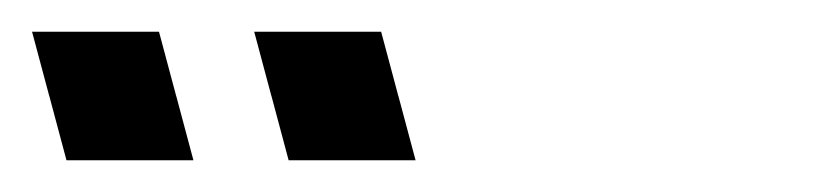

<svg xmlns="http://www.w3.org/2000/svg" viewBox="-131 -721 525 121"><path d="M120.2 -660 119.9 -661 109.2 -701H29.2L39.9 -661L40.2 -660L50.9 -620H130.9ZM-19.8 -660 -20.1 -661 -30.8 -701H-110.8L-100.1 -661L-99.8 -660L-89.1 -620H-9.1Z"/></svg>

Font: Nordica Advanced
Style: RegularLObl
Weight: 300
Version: Version 1.07